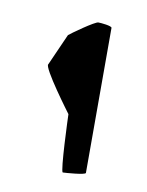

<svg xmlns="http://www.w3.org/2000/svg" viewBox="-48 -800 290 378"><g transform="rotate(10 97.0 -610.5)"><path d="M37 -664C30 -658 93 -574 93 -574C93 -571 97 -459 102 -459C107 -459 147 -462 147 -466V-756C147 -760 125 -762 120 -762C114 -763 68 -730 65 -727Z"/></g></svg>

Font: Ampere
Style: SC
Weight: 400
Version: Version 1